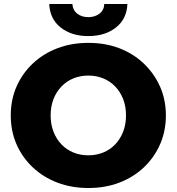

<svg xmlns="http://www.w3.org/2000/svg" viewBox="-20 -929 886 963"><path d="M423 14Q339 14 268 -13Q197 -40 144.5 -89.5Q92 -139 63 -205Q34 -271 34 -350Q34 -429 63 -495Q92 -561 144.5 -610.5Q197 -660 268 -687Q339 -714 423 -714Q508 -714 578.5 -687Q649 -660 701 -610.5Q753 -561 782.5 -495Q812 -429 812 -350Q812 -271 782.5 -204.5Q753 -138 701 -89Q649 -40 578.5 -13Q508 14 423 14ZM423 -150Q463 -150 497.5 -164Q532 -178 557.5 -204.5Q583 -231 597.5 -268Q612 -305 612 -350Q612 -396 597.5 -432.5Q583 -469 557.5 -495.5Q532 -522 497.5 -536Q463 -550 423 -550Q383 -550 348.5 -536Q314 -522 288.5 -495.5Q263 -469 248.5 -432.5Q234 -396 234 -350Q234 -305 248.5 -268Q263 -231 288.5 -204.5Q314 -178 348.5 -164Q383 -150 423 -150ZM423 -748Q339 -748 284.5 -791Q230 -834 227 -909H343Q345 -878 367.5 -860.5Q390 -843 423 -843Q456 -843 479 -860.5Q502 -878 503 -909H619Q616 -834 561.5 -791Q507 -748 423 -748Z"/></svg>

Font: MOST Montserrat ExtraBold
Style: Regular
Weight: 800
Designer: Julieta Ulanovsky
Foundry: Julieta Ulanovsky
Version: Version 8.000;March 11, 2024;FontCreator 15.0.0.2926 64-bit